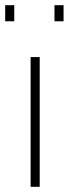

<svg xmlns="http://www.w3.org/2000/svg" viewBox="-39 -720 265 740"><path d="M79 -500H114V0H79ZM-19 -638V-700H16V-638ZM171 -638V-700H206V-638Z"/></svg>

Font: Titillium Web[RUS by Daymarius]
Style: Regular
Weight: 200
Designer: Cyrillization by Daymarius
Foundry: Cyrillization by Daymarius
Version: Version 1.002 September 11, 2018